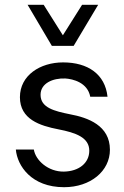

<svg xmlns="http://www.w3.org/2000/svg" viewBox="-20 -770 516 800"><path d="M95 -750 196 -579H287L389 -750H322L242 -623L162 -750ZM247 10C357 10 438 -57 438 -146C438 -247 347 -280 271 -294C207 -307 149 -321 149 -375C149 -423 200 -445 252 -443C284 -441 345 -426 356 -367H428C418 -461 346 -510 243 -510C147 -510 63 -456 63 -365C63 -273 146 -246 224 -231C296 -217 352 -197 352 -142C352 -91 309 -56 246 -55C181 -54 128 -102 121 -147H46C52 -79 111 10 247 10Z"/></svg>

Font: Oakes
Style: Regular
Weight: 400
Designer: Samuel Oakes
Foundry: Samuel Oakes
Version: Version 1.003;PS 001.003;hotconv 1.0.88;makeotf.lib2.5.64775